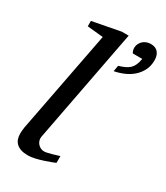

<svg xmlns="http://www.w3.org/2000/svg" viewBox="-191 -839 808 933"><g transform="rotate(30 213.5 -372.0)"><path d="M426.8 -695.8Q426.8 -664.1 414.6 -639.6Q402.3 -615.2 382.1 -597.2Q361.8 -579.1 335.4 -567.6Q309.1 -556.2 280.8 -550.8L286.6 -584Q307.1 -590.3 321.3 -596.9Q335.4 -603.5 345.5 -613Q355.5 -622.6 361.6 -636.5Q367.7 -650.4 371.6 -671.9H318.8Q314.5 -677.2 312.5 -684.8Q310.5 -692.4 310.5 -699.2Q310.5 -711.4 315.7 -721.9Q320.8 -732.4 329.1 -740Q337.4 -747.6 348.6 -751.7Q359.9 -755.9 371.6 -755.9Q399.4 -755.9 413.1 -739.5Q426.8 -723.1 426.8 -695.8ZM263.2 -25.9Q257.3 -23.4 241.2 -17.3Q225.1 -11.2 205.1 -4.6Q185.1 2 163.3 7.1Q141.6 12.2 124 12.2Q101.1 12.2 85 6.8Q68.8 1.5 58.6 -8.3Q48.3 -18.1 43.7 -31.5Q39.1 -44.9 39.1 -61Q39.1 -76.2 42 -96.2L151.9 -668L63 -676.8V-707L219.2 -736.8H257.8L136.2 -99.1Q134.3 -88.9 137.2 -78.9Q140.1 -68.8 146.5 -61.3Q152.8 -53.7 162.1 -48.8Q171.4 -43.9 182.1 -43.9Q189.5 -43.9 201.4 -46.6Q213.4 -49.3 225.6 -52.7Q237.8 -56.2 248.3 -59.6Q258.8 -63 263.2 -64Z"/></g></svg>

Font: Charis SIL Eur
Style: Italic
Weight: 400
Italic angle: -11°
Foundry: SIL International
Version: Version 5.000